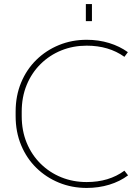

<svg xmlns="http://www.w3.org/2000/svg" viewBox="-20 -911 682 946"><path d="M407 15Q334 15 270.5 -11Q207 -37 159 -84Q111 -131 84 -196Q57 -261 57 -339V-361Q57 -439 84 -504Q111 -569 159 -616Q207 -663 270.5 -689Q334 -715 407 -715Q466 -715 518 -699Q570 -683 610 -654L593 -631Q516 -686 407 -686Q340 -686 282 -662.5Q224 -639 180 -595.5Q136 -552 111.5 -492.5Q87 -433 87 -361V-339Q87 -267 111.5 -207.5Q136 -148 180 -104.5Q224 -61 282 -37.5Q340 -14 407 -14Q517 -14 593 -70L611 -47Q571 -17 518.5 -1Q466 15 407 15ZM403 -807V-891H433V-807Z"/></svg>

Font: SUSE Thin
Style: Regular
Weight: 250
Designer: Rene Bieder
Foundry: SUSE
Version: Version 1.000